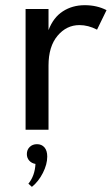

<svg xmlns="http://www.w3.org/2000/svg" viewBox="-20 -500 432 740"><path d="M78.6 0V-465.3H167V-383.8Q185.5 -432.6 222.2 -456.3Q258.8 -480 306.6 -480Q353.5 -480 390.6 -460.9L354 -385.7Q320.3 -403.3 286.1 -403.3Q236.3 -403.3 201.7 -362.1Q167 -320.8 167 -247.6V0ZM116.7 131.8Q102.1 129.4 92.8 119.1Q83.5 108.9 83.5 93.8Q83.5 77.1 94.5 66.4Q105.5 55.7 122.6 55.7Q140.6 55.7 151.4 68.1Q162.1 80.6 162.1 103.5Q162.1 133.3 145.3 166.5Q128.4 199.7 103 220.2L89.4 208Q114.3 177.7 116.7 131.8Z"/></svg>

Font: Spartan MB Med
Style: Regular
Weight: 500
Designer: Matt Bailey, Mirko Velimirovic
Foundry: Matt Bailey
Version: Version 1.005